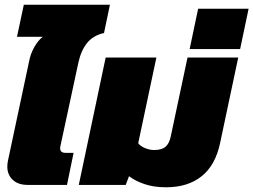

<svg xmlns="http://www.w3.org/2000/svg" viewBox="-20 -784 1074 814"><path d="M98 0Q57 0 34 -21.5Q11 -43 11 -78Q11 -91 14 -104L104 -527Q110 -557 125.5 -584.5Q141 -612 161 -628H52L81 -764H446L421 -644Q375 -634 349 -601.5Q323 -569 312 -517L236 -164Q235 -161 235 -155Q235 -136 258 -136H292L264 0Z M684 10Q632 10 592.5 -3.5Q553 -17 527 -37L513 0H314L428 -540H643L566 -177Q574 -165 594 -156.5Q614 -148 633 -148Q666 -148 682 -162Q698 -176 704 -206L775 -540H990L913 -177Q893 -83 834.5 -36.5Q776 10 684 10Z M784 -576 820 -747H1034L998 -576Z"/></svg>

Font: Kanit ExtraBold
Style: Italic
Weight: 800
Italic angle: -12°
Designer: Katatrad Team
Foundry: CadsonDemak
Version: Version 2.000; ttfautohint (v1.8.3)